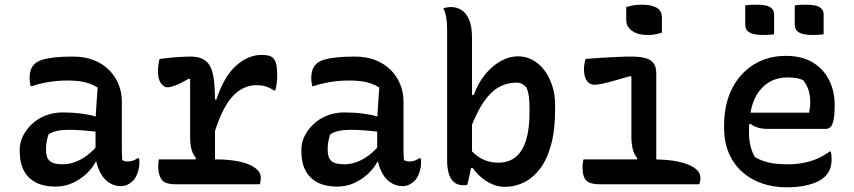

<svg xmlns="http://www.w3.org/2000/svg" viewBox="-20 -785 3640 818"><path d="M499 -353Q499 -328 499 -303Q499 -278 499 -253Q499 -228 499 -202.5Q499 -177 499 -152Q499 -138 499.5 -126.5Q500 -115 501 -103Q506 -100 512 -98.5Q518 -97 523 -97Q535 -97 546 -100.5Q557 -104 566 -111H572Q573 -106 573.5 -102.5Q574 -99 574 -94Q574 -71 566.5 -49.5Q559 -28 547 -15Q534 -3 521.5 2.5Q509 8 495 8Q471 8 450.5 -3.5Q430 -15 416.5 -34.5Q403 -54 395 -79Q387 -104 387 -130Q387 -158 387 -187.5Q387 -217 387 -240Q387 -274 388.5 -302Q390 -330 392 -357Q394 -384 396 -412Q379 -423 360 -429.5Q341 -436 318.5 -439Q296 -442 268 -442Q238 -442 212 -439Q186 -436 162.5 -431Q139 -426 116 -418H110Q109 -425 107.5 -434Q106 -443 106 -453Q106 -470 111 -486Q116 -502 127 -512Q137 -523 159 -530Q181 -537 214 -540.5Q247 -544 291 -544Q342 -544 380.5 -528.5Q419 -513 445.5 -486Q472 -459 485.5 -425Q499 -391 499 -353ZM176 -146Q176 -113 192 -99Q208 -85 247 -85Q272 -85 298 -94Q324 -103 351 -123Q378 -143 403 -175L408 -96H388Q374 -69 348.5 -45Q323 -21 289.5 -5.5Q256 10 216 10Q168 10 134 -7Q100 -24 82 -57.5Q64 -91 64 -141V-147Q64 -178 78 -206Q92 -234 116.5 -257Q141 -280 174.5 -293Q208 -306 247 -306Q288 -306 323.5 -301.5Q359 -297 385 -289.5Q411 -282 421 -273Q427 -268 431 -260.5Q435 -253 437 -241.5Q439 -230 439 -214Q411 -221 383 -224.5Q355 -228 327.5 -230Q300 -232 274 -232Q245 -232 224 -227.5Q203 -223 187 -213Q182 -199 179 -183.5Q176 -168 176 -149Z M807 -96 815 -111Q807 -121 801 -134Q795 -147 792.5 -164.5Q790 -182 790 -203Q790 -243 790 -284Q790 -325 790 -365.5Q790 -406 790 -447L785 -450Q751 -430 728 -421.5Q705 -413 694 -413Q678 -413 665.5 -430.5Q653 -448 653 -482Q653 -496 655 -510Q657 -524 660 -534Q670 -535 682 -536.5Q694 -538 705 -539Q716 -540 727.5 -541Q739 -542 749.5 -542.5Q760 -543 771 -543.5Q782 -544 790 -544Q815 -544 833 -538Q851 -532 863.5 -519Q876 -506 883 -484Q890 -462 893 -429.5Q896 -397 896 -353Q896 -319 896 -285.5Q896 -252 896 -218Q896 -184 896 -150Q896 -116 896 -82ZM889 -361H902Q933 -457 984.5 -504Q1036 -551 1095 -551Q1113 -551 1124.5 -548Q1136 -545 1143 -538Q1153 -529 1157 -511Q1161 -493 1161 -464Q1161 -446 1159 -430.5Q1157 -415 1153 -400H1147Q1130 -411 1113.5 -416.5Q1097 -422 1072 -422Q1034 -422 1000.5 -400Q967 -378 939.5 -330.5Q912 -283 889 -204ZM657 -106H898Q960 -106 1003 -96Q1046 -86 1068.5 -68.5Q1091 -51 1091 -28Q1091 -23 1090.5 -18.5Q1090 -14 1089.5 -9Q1089 -4 1086 0H728Q682 0 668 -20.5Q654 -41 654 -78Q654 -83 654.5 -88Q655 -93 655.5 -97.5Q656 -102 657 -106Z M1699 -353Q1699 -328 1699 -303Q1699 -278 1699 -253Q1699 -228 1699 -202.5Q1699 -177 1699 -152Q1699 -138 1699.5 -126.5Q1700 -115 1701 -103Q1706 -100 1712 -98.5Q1718 -97 1723 -97Q1735 -97 1746 -100.5Q1757 -104 1766 -111H1772Q1773 -106 1773.5 -102.5Q1774 -99 1774 -94Q1774 -71 1766.5 -49.5Q1759 -28 1747 -15Q1734 -3 1721.5 2.5Q1709 8 1695 8Q1671 8 1650.5 -3.5Q1630 -15 1616.5 -34.5Q1603 -54 1595 -79Q1587 -104 1587 -130Q1587 -158 1587 -187.5Q1587 -217 1587 -240Q1587 -274 1588.5 -302Q1590 -330 1592 -357Q1594 -384 1596 -412Q1579 -423 1560 -429.5Q1541 -436 1518.5 -439Q1496 -442 1468 -442Q1438 -442 1412 -439Q1386 -436 1362.5 -431Q1339 -426 1316 -418H1310Q1309 -425 1307.5 -434Q1306 -443 1306 -453Q1306 -470 1311 -486Q1316 -502 1327 -512Q1337 -523 1359 -530Q1381 -537 1414 -540.5Q1447 -544 1491 -544Q1542 -544 1580.5 -528.5Q1619 -513 1645.5 -486Q1672 -459 1685.5 -425Q1699 -391 1699 -353ZM1376 -146Q1376 -113 1392 -99Q1408 -85 1447 -85Q1472 -85 1498 -94Q1524 -103 1551 -123Q1578 -143 1603 -175L1608 -96H1588Q1574 -69 1548.5 -45Q1523 -21 1489.5 -5.5Q1456 10 1416 10Q1368 10 1334 -7Q1300 -24 1282 -57.5Q1264 -91 1264 -141V-147Q1264 -178 1278 -206Q1292 -234 1316.5 -257Q1341 -280 1374.5 -293Q1408 -306 1447 -306Q1488 -306 1523.5 -301.5Q1559 -297 1585 -289.5Q1611 -282 1621 -273Q1627 -268 1631 -260.5Q1635 -253 1637 -241.5Q1639 -230 1639 -214Q1611 -221 1583 -224.5Q1555 -228 1527.5 -230Q1500 -232 1474 -232Q1445 -232 1424 -227.5Q1403 -223 1387 -213Q1382 -199 1379 -183.5Q1376 -168 1376 -149Z M1971 2Q1969 3 1965.5 3.5Q1962 4 1959 4Q1956 4 1953 4Q1928 4 1913 -10Q1898 -24 1891.5 -47.5Q1885 -71 1885 -99Q1885 -175 1885 -244.5Q1885 -314 1885 -380Q1885 -446 1885 -514Q1885 -582 1885 -656Q1885 -686 1881.5 -708.5Q1878 -731 1869 -750Q1873 -751 1877 -752Q1881 -753 1885 -753.5Q1889 -754 1893 -754.5Q1897 -755 1901 -755Q1926 -755 1946 -742.5Q1966 -730 1978.5 -701.5Q1991 -673 1991 -623Q1991 -561 1991 -499.5Q1991 -438 1991 -377.5Q1991 -317 1991 -256Q1991 -195 1991 -134Q1991 -121 1990 -106.5Q1989 -92 1987.5 -78Q1986 -64 1983 -50Q1980 -36 1977 -22.5Q1974 -9 1971 2ZM1974 -69V-158Q2001 -126 2031.5 -109Q2062 -92 2103 -92Q2148 -92 2177.5 -116.5Q2207 -141 2221.5 -188.5Q2236 -236 2236 -306V-316Q2236 -349 2233.5 -371Q2231 -393 2223 -412Q2216 -421 2205 -427Q2194 -433 2179 -433Q2140 -433 2105 -413.5Q2070 -394 2039.5 -349Q2009 -304 1981 -228V-380H1998Q2016 -429 2045.5 -466Q2075 -503 2112 -524Q2149 -545 2188 -545Q2220 -545 2249 -529.5Q2278 -514 2299 -486Q2320 -458 2332.5 -420.5Q2345 -383 2345 -338V-318Q2345 -232 2328 -169Q2311 -106 2281 -66.5Q2251 -27 2212.5 -8Q2174 11 2131 11Q2102 11 2075.5 -1Q2049 -13 2028 -31.5Q2007 -50 1994 -69Z M2687 -95 2695 -111Q2682 -126 2676 -149Q2670 -172 2670 -203Q2670 -229 2670 -254Q2670 -279 2670 -305Q2670 -331 2670 -356Q2670 -381 2670 -406.5Q2670 -432 2670 -457L2666 -461Q2625 -449 2594.5 -440.5Q2564 -432 2544 -428Q2524 -424 2513 -424Q2500 -424 2490 -431Q2480 -438 2474 -453Q2468 -468 2468 -491Q2468 -502 2470 -513.5Q2472 -525 2475 -534Q2507 -537 2542.5 -539Q2578 -541 2611.5 -542.5Q2645 -544 2670 -544Q2706 -544 2729.5 -537.5Q2753 -531 2764.5 -515.5Q2776 -500 2776 -471Q2776 -432 2776 -393.5Q2776 -355 2776 -316Q2776 -277 2776 -238Q2776 -199 2776 -160Q2776 -121 2776 -82ZM2466 -106H2757Q2826 -106 2871.5 -96Q2917 -86 2940.5 -68.5Q2964 -51 2964 -28Q2964 -23 2963.5 -18.5Q2963 -14 2962 -9Q2961 -4 2959 0H2536Q2506 0 2490 -7.5Q2474 -15 2468 -31Q2462 -47 2462 -73Q2462 -80 2462.5 -85.5Q2463 -91 2464 -96Q2465 -101 2466 -106ZM2648 -755Q2654 -757 2662.5 -759Q2671 -761 2680 -762.5Q2689 -764 2698.5 -764.5Q2708 -765 2717 -765Q2754 -765 2777 -752.5Q2800 -740 2800 -710V-646Q2794 -644 2786.5 -642Q2779 -640 2771 -638.5Q2763 -637 2754.5 -636.5Q2746 -636 2737 -636Q2698 -636 2673 -653.5Q2648 -671 2648 -700Z M3328 -547Q3395 -547 3441 -520Q3487 -493 3511.5 -445.5Q3536 -398 3536 -338V-333Q3536 -299 3532 -277.5Q3528 -256 3520 -246Q3512 -236 3500 -236H3248Q3225 -236 3207 -242Q3189 -248 3177 -258L3159 -248L3160 -305H3427Q3429 -315 3430.5 -326Q3432 -337 3432 -347Q3432 -378 3424.5 -401.5Q3417 -425 3401 -444Q3387 -450 3372.5 -452.5Q3358 -455 3334 -455Q3261 -455 3216 -398.5Q3171 -342 3171 -229V-220Q3171 -188 3177.5 -162.5Q3184 -137 3196 -116Q3223 -100 3255 -92.5Q3287 -85 3334 -85Q3369 -85 3400 -90.5Q3431 -96 3459.5 -108Q3488 -120 3514 -139H3520Q3521 -132 3522 -124.5Q3523 -117 3523 -108Q3523 -82 3516 -64.5Q3509 -47 3496 -34Q3480 -18 3454.5 -7.5Q3429 3 3398 8Q3367 13 3331 13Q3274 13 3225.5 -4Q3177 -21 3141 -53.5Q3105 -86 3085 -133Q3065 -180 3065 -240V-250Q3065 -320 3085 -375Q3105 -430 3141 -468.5Q3177 -507 3224.5 -527Q3272 -547 3328 -547ZM3155 -762Q3167 -764 3180 -764.5Q3193 -765 3204 -765Q3224 -765 3240.5 -762Q3257 -759 3267.5 -749.5Q3278 -740 3278 -723V-639Q3266 -637 3253 -636.5Q3240 -636 3228 -636Q3210 -636 3193 -639.5Q3176 -643 3165.5 -652.5Q3155 -662 3155 -680ZM3366 -762Q3378 -764 3391 -764.5Q3404 -765 3415 -765Q3435 -765 3451.5 -762Q3468 -759 3478.5 -749.5Q3489 -740 3489 -723V-639Q3477 -637 3464 -636.5Q3451 -636 3439 -636Q3421 -636 3404 -639.5Q3387 -643 3376.5 -652.5Q3366 -662 3366 -680Z"/></svg>

Font: Recursive Monospace Casual Medium
Style: Regular
Weight: 500
Version: Version 1.047